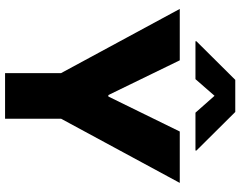

<svg xmlns="http://www.w3.org/2000/svg" viewBox="-118 -854 972 777"><g transform="rotate(90 368.5 -466.0)"><path d="M16.6 -707 276.4 -226.6V0H460.9V-226.6L720.7 -707H512.7L371.1 -418H365.2L224.6 -707ZM436.5 -770.5H589.8V-774.4L433.6 -931.6H303.7L147.5 -774.4V-770.5H300.8L368.2 -847.7Z"/></g></svg>

Font: Pretendard Black
Style: Regular
Weight: 900
Designer: Base glyphs from Inter by Rasmus Andersson; Hangeul glyphs from Noto Sans CJK(Source Han Sans) by Jang Soo-young and Kan
Foundry: Kil Hyung-jin
Version: Version 1.309;Glyphs 3.2 (3225)